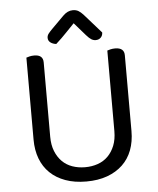

<svg xmlns="http://www.w3.org/2000/svg" viewBox="-56 -862 762 924"><g transform="rotate(-5 324.5 -400.5)"><path d="M561 -210Q561 -159 545.5 -118Q530 -77 499.5 -48Q469 -19 425 -3Q381 13 324 13Q267 13 223 -3Q179 -19 149 -48Q119 -77 103.5 -118Q88 -159 88 -210V-606Q93 -608 103.5 -610.5Q114 -613 126 -613Q169 -613 169 -576V-217Q169 -177 181 -147Q193 -117 213.5 -96.5Q234 -76 262.5 -66Q291 -56 324 -56Q357 -56 385.5 -66Q414 -76 434.5 -96.5Q455 -117 467 -147Q479 -177 479 -217V-606Q484 -608 494.5 -610.5Q505 -613 517 -613Q561 -613 561 -576ZM329 -751Q312 -734 289 -709.5Q266 -685 237 -659Q220 -661 209 -669.5Q198 -678 198 -692Q198 -703 205.5 -712.5Q213 -722 224 -733L283 -792Q305 -814 330 -814Q346 -814 357 -807.5Q368 -801 380 -788L462 -695Q462 -680 452.5 -670.5Q443 -661 428 -661Q417 -661 407 -667Q397 -673 383 -689Z"/></g></svg>

Font: Baloo Bhai 2
Style: Regular
Weight: 400
Designer: Supriya Tembe, Noopur Datye and Ek Type
Foundry: Ek Type
Version: Version 1.640;PS 1.000;hotconv 16.6.51;makeotf.lib2.5.65220;